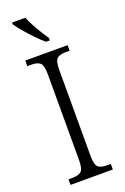

<svg xmlns="http://www.w3.org/2000/svg" viewBox="-175 -984 672 1036"><g transform="rotate(-20 161.0 -465.5)"><path d="M39 0V-32H63Q96 -32 112 -45.5Q128 -59 128 -110V-603Q128 -655 112 -668.5Q96 -682 63 -682H39V-714H282V-682H259Q225 -682 209.5 -668.5Q194 -655 194 -603V-111Q194 -59 209.5 -45.5Q225 -32 259 -32H282V0ZM179 -771Q157 -789 129.5 -817.5Q102 -846 77.5 -875Q53 -904 42 -921V-931H118Q127 -909 141.5 -882Q156 -855 172 -829Q188 -803 201 -784V-771Z"/></g></svg>

Font: Noto Serif Ethiopic SemiCondensed Light
Style: Regular
Weight: 300
Width: 4
Designer: Monotype Design Team
Foundry: Monotype Imaging Inc.
Version: Version 2.102; ttfautohint (v1.8.4.7-5d5b)